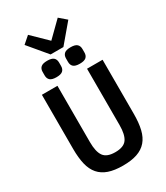

<svg xmlns="http://www.w3.org/2000/svg" viewBox="-266 -1216 1155 1337"><g transform="rotate(-30 312.0 -548.0)"><path d="M193 -698V-245Q193 -168 218.5 -132Q244 -96 312 -96Q380 -96 405.5 -132Q431 -168 431 -245V-698H556V-263Q556 -191 543.5 -139Q531 -87 502 -53.5Q473 -20 426.5 -4Q380 12 312 12Q244 12 197.5 -4Q151 -20 122 -53.5Q93 -87 80.5 -139Q68 -191 68 -263V-698ZM261 -911 137 -1059 193 -1108 313 -991 432 -1108 489 -1059 364 -911ZM218 -753Q182 -753 167 -766.5Q152 -780 152 -805V-833Q152 -858 167 -871.5Q182 -885 218 -885Q254 -885 269 -871.5Q284 -858 284 -833V-805Q284 -780 269 -766.5Q254 -753 218 -753ZM406 -753Q370 -753 355 -766.5Q340 -780 340 -805V-833Q340 -858 355 -871.5Q370 -885 406 -885Q442 -885 457 -871.5Q472 -858 472 -833V-805Q472 -780 457 -766.5Q442 -753 406 -753Z"/></g></svg>

Font: IBM Plex Sans Cond SmBld
Style: Regular
Weight: 600
Width: 3
Designer: Mike Abbink, Paul van der Laan, Pieter van Rosmalen
Foundry: Bold Monday
Version: Version 1.3